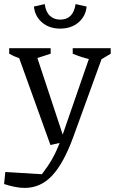

<svg xmlns="http://www.w3.org/2000/svg" viewBox="-56 -719 562 940"><path d="M-36 182 -30 123 149 134Q179 95 198.5 61Q218 27 236 -19L191 -9L38 -434Q12 -443 -11 -456V-483H192V-456L127 -435L251 -60Q252 -63 253 -66L379 -430Q338 -440 300 -456V-483H486V-456L441 -429L303 -49Q256 80 199.5 140.5Q143 201 65 201Q42 201 17 196Q-8 191 -36 182ZM239 -579Q185 -579 150 -609Q115 -639 110 -687L163 -699Q168 -661 188 -642Q208 -623 239 -623Q303 -623 314 -699L368 -687Q364 -640 328.5 -609.5Q293 -579 239 -579Z"/></svg>

Font: Piazzolla
Style: Regular
Weight: 400
Designer: Juan Pablo del Peral
Foundry: Huerta Tipografica
Version: Version 1.330